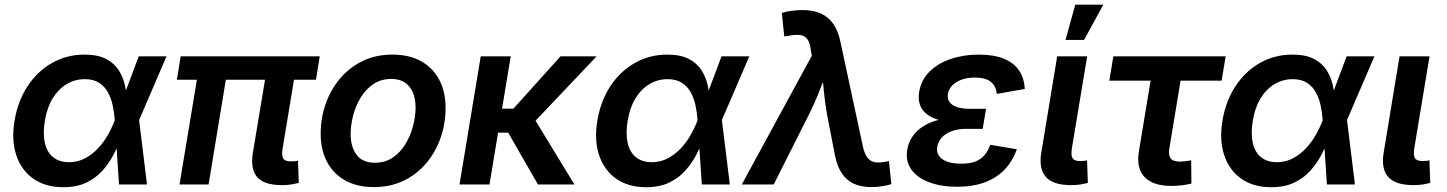

<svg xmlns="http://www.w3.org/2000/svg" viewBox="-20 -781 6129 813"><path d="M247.6 11.7Q172.9 11.7 121.8 -23.9Q70.8 -59.6 49.3 -123Q27.8 -186.5 41.5 -269.5Q55.7 -354 97.2 -416.7Q138.7 -479.5 200.7 -514.6Q262.7 -549.8 337.9 -549.8Q394 -549.8 429 -531.5Q463.9 -513.2 482.7 -483.6Q501.5 -454.1 508.8 -420.2Q516.1 -386.2 517.1 -355.5H557.6L568.8 -273.9L602.5 0H483.9L465.8 -272.9Q463.9 -302.7 457.5 -333.3Q451.2 -363.8 437.5 -389.2Q423.8 -414.6 399.9 -430.2Q376 -445.8 339.4 -445.8Q296.4 -445.8 261.2 -424.3Q226.1 -402.8 202.4 -363.5Q178.7 -324.2 169.9 -269Q161.1 -215.3 169.9 -176Q178.7 -136.7 204.8 -115.5Q231 -94.2 272 -94.2Q309.1 -94.2 339.6 -110.4Q370.1 -126.5 394.5 -152.3Q418.9 -178.2 436.5 -209.2Q454.1 -240.2 465.3 -270L567.4 -542.5H685.1L567.9 -270L530.3 -191.4H491.2Q478.5 -160.2 460.2 -125Q441.9 -89.8 414.1 -58.6Q386.2 -27.3 345.7 -7.8Q305.2 11.7 247.6 11.7Z M1174.3 2.9Q1097.7 2.9 1068.6 -31.5Q1039.6 -65.9 1050.8 -134.3L1113.8 -512.7H1236.3L1176.8 -152.8Q1171.9 -124 1179 -110.8Q1186 -97.7 1210.4 -97.7Q1222.2 -97.7 1229.2 -98.4Q1236.3 -99.1 1241.7 -101.1L1245.1 -6.3Q1233.9 -3.4 1215.1 -0.2Q1196.3 2.9 1174.3 2.9ZM740.2 0 825.2 -512.7H947.8L863.3 0ZM729 -443.4 745.1 -542.5H1334L1317.9 -443.4Z M1563 11.2Q1492.2 11.2 1441.9 -16.8Q1391.6 -44.9 1364.7 -95.7Q1337.9 -146.5 1337.9 -214.4Q1337.9 -279.8 1358.6 -339.8Q1379.4 -399.9 1418.9 -447.3Q1458.5 -494.6 1514.6 -522.2Q1570.8 -549.8 1641.6 -549.8Q1712.4 -549.8 1762.7 -522Q1813 -494.1 1839.8 -443.4Q1866.7 -392.6 1866.7 -324.2Q1866.7 -258.3 1845.9 -198.2Q1825.2 -138.2 1785.6 -90.8Q1746.1 -43.5 1689.9 -16.1Q1633.8 11.2 1563 11.2ZM1567.4 -91.8Q1610.8 -91.8 1643.3 -114Q1675.8 -136.2 1697 -171.4Q1718.3 -206.5 1729 -247.6Q1739.7 -288.6 1739.7 -326.2Q1739.7 -361.8 1728.5 -388.9Q1717.3 -416 1694.6 -431.4Q1671.9 -446.8 1636.7 -446.8Q1593.8 -446.8 1561.3 -425Q1528.8 -403.3 1507.3 -367.9Q1485.8 -332.5 1475.3 -291.7Q1464.8 -251 1464.8 -212.4Q1464.8 -159.2 1490 -125.5Q1515.1 -91.8 1567.4 -91.8Z M2142.6 -542.5 2052.7 0H1925.8L2015.6 -542.5ZM2506.3 -542.5 2199.7 -219.2H2053.7L2069.3 -320.8H2153.8L2353.5 -542.5ZM2257.8 0 2129.4 -223.6 2231 -297.4 2412.1 0Z M2715.3 11.7Q2640.6 11.7 2589.6 -23.9Q2538.6 -59.6 2517.1 -123Q2495.6 -186.5 2509.3 -269.5Q2523.4 -354 2564.9 -416.7Q2606.4 -479.5 2668.5 -514.6Q2730.5 -549.8 2805.7 -549.8Q2861.8 -549.8 2896.7 -531.5Q2931.6 -513.2 2950.4 -483.6Q2969.2 -454.1 2976.6 -420.2Q2983.9 -386.2 2984.9 -355.5H3025.4L3036.6 -273.9L3070.3 0H2951.7L2933.6 -272.9Q2931.6 -302.7 2925.3 -333.3Q2918.9 -363.8 2905.3 -389.2Q2891.6 -414.6 2867.7 -430.2Q2843.8 -445.8 2807.1 -445.8Q2764.2 -445.8 2729 -424.3Q2693.8 -402.8 2670.2 -363.5Q2646.5 -324.2 2637.7 -269Q2628.9 -215.3 2637.7 -176Q2646.5 -136.7 2672.6 -115.5Q2698.7 -94.2 2739.7 -94.2Q2776.9 -94.2 2807.4 -110.4Q2837.9 -126.5 2862.3 -152.3Q2886.7 -178.2 2904.3 -209.2Q2921.9 -240.2 2933.1 -270L3035.2 -542.5H3152.8L3035.6 -270L2998 -191.4H2959Q2946.3 -160.2 2928 -125Q2909.7 -89.8 2881.8 -58.6Q2854 -27.3 2813.5 -7.8Q2772.9 11.7 2715.3 11.7Z M3121.1 0 3417.5 -544.9 3413.1 -570.8Q3409.7 -600.6 3398.7 -615.2Q3387.7 -629.9 3368.2 -632.6Q3348.6 -635.3 3318.8 -629.4L3300.8 -627L3290.5 -726.1Q3305.2 -731.4 3329.3 -734.9Q3353.5 -738.3 3379.4 -738.3Q3423.3 -738.3 3455.3 -724.1Q3487.3 -710 3508.3 -680.2Q3529.3 -650.4 3539.1 -602.1L3634.3 -158.7Q3641.1 -128.4 3653.3 -113Q3665.5 -97.7 3683.6 -94.2Q3701.7 -90.8 3726.1 -95.7L3744.1 -98.6L3754.4 -1.5Q3740.7 3.4 3717.5 7.3Q3694.3 11.2 3668.5 11.2Q3626.5 11.2 3595.2 -3.2Q3564 -17.6 3544.2 -47.6Q3524.4 -77.6 3515.1 -125.5L3482.4 -293.9Q3473.1 -345.7 3468.3 -396.7Q3463.4 -447.8 3458.5 -501H3492.2Q3469.7 -447.8 3450 -396.5Q3430.2 -345.2 3404.3 -293.9L3256.3 0Z M4032.2 9.8Q3964.8 9.8 3914.3 -9.3Q3863.8 -28.3 3838.6 -63.7Q3813.5 -99.1 3821.8 -147.9Q3826.2 -175.3 3842 -200.2Q3857.9 -225.1 3886 -244.1Q3914.1 -263.2 3956.5 -274.2Q3999 -285.2 4056.6 -285.2H4149.4L4141.1 -235.4H4070.3Q4035.6 -235.4 4009.5 -225.6Q3983.4 -215.8 3968 -198.7Q3952.6 -181.6 3948.7 -160.2Q3942.9 -127.4 3969.5 -107.7Q3996.1 -87.9 4050.8 -87.9Q4085.9 -87.9 4109.6 -96.9Q4133.3 -106 4148.4 -123.8Q4163.6 -141.6 4173.3 -168L4285.6 -148.9Q4267.6 -98.1 4233.6 -62.7Q4199.7 -27.3 4149.7 -8.8Q4099.6 9.8 4032.2 9.8ZM4053.7 -261.7Q3998.5 -261.7 3961.4 -271.5Q3924.3 -281.2 3903.1 -298.8Q3881.8 -316.4 3874.5 -340.1Q3867.2 -363.8 3872.1 -392.1Q3880.4 -442.4 3915.8 -477.5Q3951.2 -512.7 4005.4 -531.2Q4059.6 -549.8 4124.5 -549.8Q4187.5 -549.8 4230 -532.7Q4272.5 -515.6 4294.7 -483.2Q4316.9 -450.7 4319.3 -404.3L4200.7 -383.3Q4198.2 -416 4175.8 -434.3Q4153.3 -452.6 4108.4 -452.6Q4061 -452.6 4029.5 -432.9Q3998 -413.1 3993.7 -382.3Q3989.3 -354 4012.9 -337.2Q4036.6 -320.3 4084.5 -320.3H4155.3L4145.5 -261.7Z M4516.1 2.9Q4439.5 2.9 4408.7 -31.5Q4377.9 -65.9 4389.2 -134.3L4456.5 -542.5H4583.5L4519 -154.3Q4514.2 -125 4521.2 -112.1Q4528.3 -99.1 4552.7 -99.1Q4564.5 -99.1 4571.3 -99.9Q4578.1 -100.6 4583 -102.5L4586.4 -6.3Q4575.2 -3.4 4556.9 -0.2Q4538.6 2.9 4516.1 2.9ZM4491.7 -611.8 4533.2 -761.2H4651.9L4570.3 -611.8Z M4939.9 6.3Q4862.3 6.3 4826.4 -31.5Q4790.5 -69.3 4802.7 -141.6L4852.1 -439.5H4677.2L4694.3 -542.5H5169.9L5152.8 -439.5H4979L4931.6 -153.3Q4926.8 -124.5 4936.8 -110.6Q4946.8 -96.7 4976.1 -96.7Q4985.4 -96.7 4999.8 -98.6Q5014.2 -100.6 5023.9 -102.1L5024.9 -3.9Q5004.4 1.5 4982.7 3.9Q4960.9 6.3 4939.9 6.3Z M5362.3 11.7Q5287.6 11.7 5236.6 -23.9Q5185.5 -59.6 5164.1 -123Q5142.6 -186.5 5156.2 -269.5Q5170.4 -354 5211.9 -416.7Q5253.4 -479.5 5315.4 -514.6Q5377.4 -549.8 5452.6 -549.8Q5508.8 -549.8 5543.7 -531.5Q5578.6 -513.2 5597.4 -483.6Q5616.2 -454.1 5623.5 -420.2Q5630.9 -386.2 5631.8 -355.5H5672.4L5683.6 -273.9L5717.3 0H5598.6L5580.6 -272.9Q5578.6 -302.7 5572.3 -333.3Q5565.9 -363.8 5552.2 -389.2Q5538.6 -414.6 5514.6 -430.2Q5490.7 -445.8 5454.1 -445.8Q5411.1 -445.8 5376 -424.3Q5340.8 -402.8 5317.1 -363.5Q5293.5 -324.2 5284.7 -269Q5275.9 -215.3 5284.7 -176Q5293.5 -136.7 5319.6 -115.5Q5345.7 -94.2 5386.7 -94.2Q5423.8 -94.2 5454.3 -110.4Q5484.9 -126.5 5509.3 -152.3Q5533.7 -178.2 5551.3 -209.2Q5568.8 -240.2 5580.1 -270L5682.1 -542.5H5799.8L5682.6 -270L5645 -191.4H5606Q5593.3 -160.2 5575 -125Q5556.6 -89.8 5528.8 -58.6Q5501 -27.3 5460.4 -7.8Q5419.9 11.7 5362.3 11.7Z M5965.8 2.9Q5889.2 2.9 5858.4 -31.5Q5827.6 -65.9 5838.9 -134.3L5906.2 -542.5H6033.2L5968.8 -154.3Q5963.9 -125 5970.9 -112.1Q5978 -99.1 6002.4 -99.1Q6014.2 -99.1 6021 -99.9Q6027.8 -100.6 6032.7 -102.5L6036.1 -6.3Q6024.9 -3.4 6006.6 -0.2Q5988.3 2.9 5965.8 2.9Z"/></svg>

Font: Inter 16pt SemiBold
Style: Italic
Weight: 600
Italic angle: -9.3988°
Version: Version 4.001;git-66647c0bb